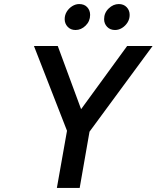

<svg xmlns="http://www.w3.org/2000/svg" viewBox="-20 -927 772 947"><path d="M260.5 0 310.5 -282 147.5 -700H265L380 -388.5L607 -700H732.5L421.5 -277.5L373 0ZM547.5 -779Q523 -779 508.2 -794.8Q493.5 -810.5 493.5 -832.5Q493.5 -863.5 516 -885.2Q538.5 -907 566 -907Q590 -907 604.8 -891.5Q619.5 -876 619.5 -853.5Q619.5 -833 609 -816.2Q598.5 -799.5 582 -789.2Q565.5 -779 547.5 -779ZM352.5 -779Q328.5 -779 313.8 -794.8Q299 -810.5 299 -832.5Q299 -853 309.5 -869.8Q320 -886.5 336.5 -896.8Q353 -907 370.5 -907Q396 -907 410.2 -891.5Q424.5 -876 424.5 -853.5Q424.5 -822.5 402.5 -800.8Q380.5 -779 352.5 -779Z"/></svg>

Font: Overpass SemiBold
Style: Italic
Weight: 600
Italic angle: -10°
Designer: Delve Withrington, Dave Bailey, Thomas Jockin
Foundry: Delve Fonts LLC
Version: Version 4.000